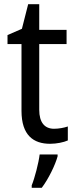

<svg xmlns="http://www.w3.org/2000/svg" viewBox="-20 -679 364 920"><path d="M239 -62C194 -62 168 -92 168 -153V-468H299V-536H168V-659H115L85 -541L16 -511V-468H83V-148C83 -30 141 10 220 10C251 10 285 3 305 -6V-73C288 -67 262 -62 239 -62ZM256 70V61H170C165 103 146 175 132 209V221H180C212 179 245 111 256 70Z"/></svg>

Font: Noto Sans Lao SemiCondensed
Style: Regular
Weight: 400
Width: 4
Designer: Monotype Design Team
Foundry: Monotype Imaging Inc.
Version: Version 2.004